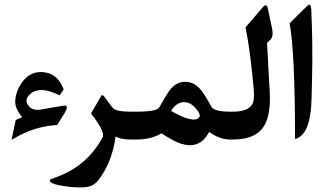

<svg xmlns="http://www.w3.org/2000/svg" viewBox="-20 -609 1426 838"><path d="M261.2 -114.3 229.5 -63.5Q130.9 -57.6 43.9 -6.3L30.3 1.5L48.8 -85.4Q56.2 -88.9 77.1 -97.7Q46.4 -132.8 46.4 -165.5Q46.9 -195.3 62 -226.1Q98.6 -298.3 165 -294.4Q230.5 -290.5 256.8 -221.2L257.8 -217.8L240.2 -192.9Q143.6 -240.7 103.5 -189.5Q91.8 -173.8 97.2 -160.6Q110.8 -125 155.8 -130.4Q162.6 -131.8 202.6 -138.7Q251 -146.5 252 -147Q264.6 -149.9 268.6 -147Q277.8 -141.1 261.2 -114.3Z M214.8 168Q356.4 121.6 427.7 -9.3Q440.9 -33.2 377 -113.8Q377 -113.8 421.9 -190.4Q426.8 -198.2 435.1 -187.5Q452.6 -162.1 472.2 -138.2Q485.8 -121.6 550.3 -121.6H559.6Q587.9 -121.6 587.9 -44.4V-41.5Q587.9 0 559.6 0H550.3Q507.8 0 484.4 -13.2Q470.2 96.7 410.6 175.8Q399.9 189.9 383.8 199.2Q353 216.8 258.3 203.1Q210.4 195.8 201.2 185.5Q195.8 180.2 197.8 176.3Q199.2 173.3 214.8 168Z M992.2 0H984.9Q938 0 893.1 -33.2Q879.4 -9.3 866.2 2.9Q816.9 46.9 733.9 2.4Q713.4 -8.8 684.6 -26.9Q639.6 0 573.7 0H555.7Q526.4 0 526.4 -41V-80.1Q526.4 -121.6 555.7 -121.6H573.2Q627 -121.6 650.4 -127.4Q670.4 -131.3 677.2 -144Q703.6 -191.4 718.8 -212.9Q752.9 -259.8 804.2 -250.5Q829.6 -245.6 850.6 -223.6Q869.6 -204.1 902.3 -143.6Q914.1 -121.6 984.9 -121.6H992.2Q1014.2 -121.6 1014.2 -79.6V-41.5Q1014.2 0 992.2 0ZM726.6 -125Q825.2 -68.4 849.1 -96.7Q857.9 -106.9 838.9 -130.4Q818.8 -156.2 798.8 -161.1Q756.3 -172.4 726.6 -125Z M987.3 -121.6H996.1Q1059.1 -121.6 1079.6 -151.4Q1091.3 -168 1087.9 -213.4Q1073.2 -383.3 1051.8 -489.7L1126 -576.2Q1137.2 -589.4 1142.1 -585.4Q1147 -583 1150.4 -565.9L1168 -481.9Q1174.3 -450.2 1159.7 -435.5L1145.5 -421.9L1157.2 -208Q1162.1 -117.2 1137.7 -68.8Q1104 0 996.1 0H987.3Q959 0 959 -41V-80.1Q959 -121.6 987.3 -121.6Z M1338.9 -559.1Q1345.7 -410.2 1341.8 -257.8L1339.8 -178.7Q1335.9 -18.1 1267.6 -2.4V-8.8Q1267.6 -377 1244.1 -507.3L1309.6 -572.3Q1328.6 -591.3 1331.5 -588.9Q1338.4 -585 1338.9 -559.1Z"/></svg>

Font: Parastoo Print
Style: Print-Bold
Weight: 700
Foundry: Saber Rastikerdar (saber.rastikerdar@gmail.com)
Version: Version 1.0.0-alpha3